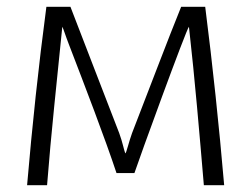

<svg xmlns="http://www.w3.org/2000/svg" viewBox="-20 -547 742 567"><path d="M60 0H119C131 -155 148 -307 164 -468C167 -463 174 -440 183 -417C230 -295 291 -136 324 -36H377C389 -73 531 -463 538 -468C556 -308 569 -153 582 0H642C627 -175 608 -354 586 -527H515C476 -431 424 -293 370 -154C361 -130 353 -94 350 -94C346 -104 342 -127 332 -154C279 -292 225 -430 188 -527H117C94 -354 75 -175 60 0Z"/></svg>

Font: Repo Light
Style: Regular
Weight: 300
Designer: Stefan Peev
Foundry: Context Ltd
Version: Version 001.502